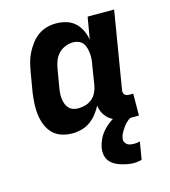

<svg xmlns="http://www.w3.org/2000/svg" viewBox="-112 -617 823 931"><g transform="rotate(-15 300.0 -152.0)"><path d="M196 8Q167 8 141 -0.5Q115 -9 97 -27.5Q79 -46 69 -71Q59 -96 55.5 -123Q52 -150 53.5 -178Q55 -206 59 -234L76 -334Q80 -357 86 -380Q92 -403 103 -424.5Q114 -446 129 -466Q144 -486 164 -500.5Q184 -515 207.5 -521.5Q231 -528 254 -528Q281 -528 306 -520.5Q331 -513 349 -496.5Q367 -480 378 -457Q389 -434 393 -409L412 -520H545L481 -133Q480 -127 481 -121Q482 -115 485.5 -110.5Q489 -106 495 -104Q501 -102 507 -102H529L528 8H488Q462 8 438 3.5Q414 -1 393.5 -13.5Q373 -26 360.5 -46Q348 -66 345 -91Q334 -70 319 -51Q304 -32 284 -18Q264 -4 241 2Q218 8 196 8ZM254 -102Q272 -102 289.5 -107Q307 -112 322 -124Q337 -136 345.5 -153.5Q354 -171 357 -188L373 -288Q376 -303 377 -317Q378 -331 376.5 -345Q375 -359 371.5 -372.5Q368 -386 360 -396.5Q352 -407 339 -412.5Q326 -418 312 -418Q293 -418 273 -410.5Q253 -403 238.5 -388Q224 -373 216.5 -354Q209 -335 206 -316L189 -216Q187 -203 186.5 -189.5Q186 -176 188 -163.5Q190 -151 194.5 -139.5Q199 -128 207.5 -119Q216 -110 228.5 -106Q241 -102 254 -102ZM445 224Q428 224 411 220.5Q394 217 378 212Q362 207 348 198Q334 189 325 176.5Q316 164 313 147Q310 130 313 112Q317 91 326.5 71Q336 51 351 33.5Q366 16 384.5 2.5Q403 -11 423 -21Q443 -31 464.5 -37Q486 -43 507 -44L500 0Q485 6 472.5 16Q460 26 450.5 39Q441 52 433 66Q425 80 423 95Q421 104 425 112.5Q429 121 436 126Q443 131 452.5 132.5Q462 134 471 134Q479 134 486 133Q493 132 500 130L485 219Q475 221 465 222.5Q455 224 445 224Z"/></g></svg>

Font: Iosevka HT Extrabold Extended
Style: Italic
Weight: 800
Width: 7
Italic angle: -9°
Monospace: yes
Designer: Belleve Invis
Foundry: Belleve Invis
Version: Version 32.3.0; ttfautohint (v1.8.4)